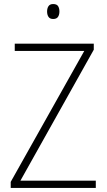

<svg xmlns="http://www.w3.org/2000/svg" viewBox="-20 -930 527 950"><path d="M454 0H33V-30L397 -678H53V-714H444V-684L81 -36H454ZM243 -910Q261 -910 267.5 -899.5Q274 -889 274 -873Q274 -857 267 -846.5Q260 -836 243 -836Q227 -836 220 -846.5Q213 -857 213 -873Q213 -889 220 -899.5Q227 -910 243 -910Z"/></svg>

Font: Noto Sans Armenian SemiCondensed ExtraLight
Style: Regular
Weight: 200
Width: 4
Designer: Monotype Design Team
Foundry: Monotype Imaging Inc.
Version: Version 2.008; ttfautohint (v1.8.4.7-5d5b)